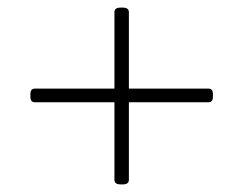

<svg xmlns="http://www.w3.org/2000/svg" viewBox="-20 -483 640 505"><path d="M297 2Q281 2 281 -10V-214H72Q60 -214 60 -228V-236Q60 -250 72 -250H281V-451Q281 -463 297 -463H303Q319 -463 319 -451V-250H528Q540 -250 540 -236V-228Q540 -214 528 -214H319V-10Q319 2 303 2Z"/></svg>

Font: Asap Expanded Thin
Style: Regular
Weight: 100
Width: 7
Designer: Pablo Cosgaya
Foundry: Omnibus-Type
Version: Version 3.001; ttfautohint (v1.8.4.7-5d5b)